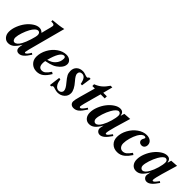

<svg xmlns="http://www.w3.org/2000/svg" viewBox="170 -1698 2719 2719"><g transform="rotate(45 1529.5 -339.0)"><path d="M456.1 -129.9 478 -113.8Q437 -48.3 402.3 -18.6Q367.7 11.2 331.1 11.2Q303.2 11.2 287.6 -5.1Q272 -21.5 272 -50.8Q272 -68.4 282.2 -117.2Q239.7 -45.9 202.9 -16.4Q166 13.2 119.1 13.2Q73.2 13.2 43.2 -22Q13.2 -57.1 13.2 -110.8Q13.2 -168 38.1 -231Q63 -293.9 100.8 -343.3Q138.7 -392.6 187.3 -424.8Q235.8 -457 279.8 -457Q301.3 -457 317.4 -450Q333.5 -442.9 352.1 -424.8L369.1 -492.2Q397 -595.2 397 -607.9Q397 -636.2 356 -636.2H335.9L335 -663.1Q464.4 -673.3 542 -691.9L435.1 -291Q379.9 -89.4 379.9 -69.8Q379.9 -65.4 383.3 -61.8Q386.7 -58.1 391.1 -58.1Q401.9 -58.1 419.4 -77.4Q437 -96.7 456.1 -129.9ZM299.8 -415Q277.8 -416.5 252.4 -393.8Q227.1 -371.1 204.1 -329.1Q177.7 -280.8 158 -221.2Q138.2 -161.6 136.2 -121.1Q134.8 -94.7 146.5 -76.4Q158.2 -58.1 176.8 -58.1Q220.2 -58.1 261.2 -130.9Q287.1 -178.2 312 -255.9Q336.9 -333.5 336.9 -366.2Q336.9 -387.2 326.7 -400.9Q316.4 -414.6 299.8 -415Z M847.2 -141.1 876 -124Q832 -49.8 788.8 -18.3Q745.6 13.2 689 13.2Q623.5 13.2 580.8 -28.6Q538.1 -70.3 538.1 -133.8Q538.1 -213.4 578.9 -288.8Q619.6 -364.3 685.8 -410.6Q752 -457 821.8 -457Q867.2 -457 896.5 -432.6Q925.8 -408.2 925.8 -370.1Q925.8 -316.9 873 -267.1Q837.4 -233.4 793.7 -214.6Q750 -195.8 671.9 -180.2Q667 -156.2 667 -132.8Q667 -49.8 731 -49.8Q762.2 -49.8 787.4 -69.6Q812.5 -89.4 847.2 -141.1ZM679.2 -211.9Q721.2 -225.1 743.9 -237.8Q766.6 -250.5 787.1 -272Q835 -322.3 835 -390.1Q835 -423.8 807.1 -423.8Q771.5 -423.8 738.5 -369.4Q705.6 -314.9 679.2 -211.9Z M1304.7 -456.1 1282.7 -305.2 1255.9 -307.1Q1244.6 -367.7 1223.1 -395.8Q1201.7 -423.8 1168 -423.8Q1143.6 -423.8 1129.6 -409.9Q1115.7 -396 1115.7 -372.1Q1115.7 -337.9 1171.9 -274.9Q1252.9 -182.6 1252.9 -117.2Q1252.9 -61.5 1211.4 -24.2Q1169.9 13.2 1107.9 13.2Q1082.5 13.2 1044.9 1Q1023.9 -6.8 1013.7 -6.8Q992.2 -6.8 985.8 13.2H959L980 -150.9L1006.8 -147.9Q1012.7 -108.4 1020 -87.6Q1027.3 -66.9 1042 -47.9Q1066.9 -17.1 1102.1 -17.1Q1125 -17.1 1141.4 -32.7Q1157.7 -48.3 1157.7 -69.8Q1157.7 -108.4 1102.1 -172.9Q1053.2 -231 1037.6 -262.2Q1022 -293.5 1022 -334Q1022 -389.6 1057.9 -423.3Q1093.8 -457 1153.8 -457Q1178.2 -457 1211.9 -443.8Q1233.9 -435.1 1248 -435.1Q1258.8 -435.1 1263.2 -438.5Q1267.6 -441.9 1275.9 -456.1Z M1641.6 -443.8V-401.9H1559.6Q1545.9 -351.6 1536.9 -319.3Q1527.8 -287.1 1527.3 -285.2Q1475.6 -103.5 1475.6 -75.2Q1475.6 -69.3 1480.5 -64.7Q1485.4 -60.1 1491.7 -60.1Q1514.6 -60.1 1565.4 -139.2L1587.4 -125Q1538.6 -48.8 1503.7 -20Q1468.8 8.8 1424.3 8.8Q1392.6 8.8 1373.5 -9Q1354.5 -26.9 1354.5 -56.2Q1354.5 -86.4 1377.4 -167L1443.4 -401.9H1393.6L1392.6 -437Q1451.7 -459.5 1492.7 -493.7Q1533.7 -527.8 1573.7 -587.9H1607.4L1570.3 -443.8Z M2083 -126 2104 -110.8Q2061.5 -46.4 2025.9 -16.1Q1990.2 14.2 1955.1 14.2Q1927.2 14.2 1908.2 -4.9Q1889.2 -23.9 1889.2 -51.8Q1889.2 -65.4 1902.3 -118.2Q1860.4 -46.4 1823.5 -16.6Q1786.6 13.2 1740.2 13.2Q1692.4 13.2 1662.8 -21.5Q1633.3 -56.2 1633.3 -112.8Q1633.3 -169.4 1658.2 -231.7Q1683.1 -293.9 1721.4 -343.3Q1759.8 -392.6 1808.3 -424.8Q1856.9 -457 1900.9 -457Q1933.1 -457 1950.9 -440.2Q1968.8 -423.3 1975.1 -386.2L1992.2 -443.8L2102.1 -451.2L2033.2 -217.8Q2001 -104.5 2001 -70.8Q2001 -56.2 2013.2 -56.2Q2024.4 -56.2 2038.6 -70.3Q2052.7 -84.5 2083 -126ZM1915 -415Q1895.5 -416.5 1872.3 -394.8Q1849.1 -373 1827.1 -334Q1796.4 -279.3 1775.6 -214.6Q1754.9 -149.9 1754.9 -110.8Q1754.9 -87.9 1767.8 -72.5Q1780.8 -57.1 1799.3 -57.1Q1842.3 -57.1 1882.3 -130.9Q1910.6 -181.2 1931.4 -252.2Q1952.1 -323.2 1952.1 -368.2Q1952.1 -388.2 1941.9 -400.9Q1931.6 -413.6 1915 -415Z M2469.2 -140.1 2496.1 -122.1Q2470.2 -84.5 2454.6 -65.9Q2439 -47.4 2419.9 -30.8Q2369.1 13.2 2301.3 13.2Q2233.9 13.2 2191.4 -29.1Q2148.9 -71.3 2148.9 -138.2Q2148.9 -215.3 2189.7 -289.8Q2230.5 -364.3 2295.9 -410.6Q2361.3 -457 2429.2 -457Q2479.5 -457 2510.3 -432.4Q2541 -407.7 2541 -367.2Q2541 -336.9 2523.9 -317.9Q2506.8 -298.8 2480 -298.8Q2454.6 -298.8 2438.2 -313.7Q2421.9 -328.6 2421.9 -351.1Q2421.9 -367.2 2435.1 -388.2Q2443.4 -401.9 2443.4 -407.2Q2443.4 -414.6 2436.8 -419.2Q2430.2 -423.8 2420.9 -423.8Q2377 -423.8 2335.9 -354Q2309.6 -305.7 2292.7 -245.8Q2275.9 -186 2275.9 -139.2Q2275.9 -99.1 2296.1 -74.5Q2316.4 -49.8 2349.1 -49.8Q2380.9 -49.8 2407.5 -69.8Q2434.1 -89.8 2469.2 -140.1Z M3022 -126 3043 -110.8Q3000.5 -46.4 2964.8 -16.1Q2929.2 14.2 2894 14.2Q2866.2 14.2 2847.2 -4.9Q2828.1 -23.9 2828.1 -51.8Q2828.1 -65.4 2841.3 -118.2Q2799.3 -46.4 2762.5 -16.6Q2725.6 13.2 2679.2 13.2Q2631.3 13.2 2601.8 -21.5Q2572.3 -56.2 2572.3 -112.8Q2572.3 -169.4 2597.2 -231.7Q2622.1 -293.9 2660.4 -343.3Q2698.7 -392.6 2747.3 -424.8Q2795.9 -457 2839.8 -457Q2872.1 -457 2889.9 -440.2Q2907.7 -423.3 2914.1 -386.2L2931.2 -443.8L3041 -451.2L2972.2 -217.8Q2939.9 -104.5 2939.9 -70.8Q2939.9 -56.2 2952.1 -56.2Q2963.4 -56.2 2977.5 -70.3Q2991.7 -84.5 3022 -126ZM2854 -415Q2834.5 -416.5 2811.3 -394.8Q2788.1 -373 2766.1 -334Q2735.4 -279.3 2714.6 -214.6Q2693.8 -149.9 2693.8 -110.8Q2693.8 -87.9 2706.8 -72.5Q2719.7 -57.1 2738.3 -57.1Q2781.2 -57.1 2821.3 -130.9Q2849.6 -181.2 2870.4 -252.2Q2891.1 -323.2 2891.1 -368.2Q2891.1 -388.2 2880.9 -400.9Q2870.6 -413.6 2854 -415Z"/></g></svg>

Font: Accordance
Style: Bold-Italic
Weight: 700
Italic angle: -11°
Version: Version 1.2 (build January 31, 2020) Miklal Software Solutio